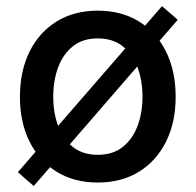

<svg xmlns="http://www.w3.org/2000/svg" viewBox="-20 -583 637 625"><path d="M297.9 11.2Q221.7 11.2 164.8 -23.7Q107.9 -58.6 76.4 -121.6Q44.9 -184.6 44.9 -267.6Q44.9 -352.1 76.4 -415.3Q107.9 -478.5 164.8 -513.4Q221.7 -548.3 297.9 -548.3Q375 -548.3 431.9 -513.4Q488.8 -478.5 520.3 -415.3Q551.8 -352.1 551.8 -267.6Q551.8 -184.6 520.3 -121.6Q488.8 -58.6 431.9 -23.7Q375 11.2 297.9 11.2ZM297.9 -79.1Q347.2 -79.1 379.4 -104.5Q411.6 -129.9 427.7 -172.9Q443.8 -215.8 443.8 -268.1Q443.8 -320.8 427.7 -363.8Q411.6 -406.7 379.4 -432.4Q347.2 -458 297.9 -458Q249.5 -458 217.3 -432.4Q185.1 -406.7 169.2 -363.8Q153.3 -320.8 153.3 -268.1Q153.3 -215.8 169.2 -172.9Q185.1 -129.9 217.3 -104.5Q249.5 -79.1 297.9 -79.1ZM89.8 22.5 38.1 -22.5 507.3 -563 558.6 -518.6Z"/></svg>

Font: Inter 17pt Medium
Style: Regular
Weight: 500
Version: Version 4.001;git-66647c0bb